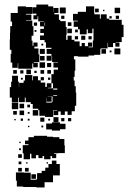

<svg xmlns="http://www.w3.org/2000/svg" viewBox="-20 -557 563 844"><path d="M60 -107H32V-128H23V-174H29V-198H33V-224H59V-198H63V-174H64V-193H84V-203H90V-227H122V-204H125V-222H147V-204H159V-218H173V-204H159V-194H179V-175H186V-191H206V-171H190V-169H213V-191H206V-231H232H216V-251H235V-260H215V-282H235V-284H209V-311H207V-290H185V-312H206V-320H185V-342H206V-347H182V-371H176V-381H156V-401H173V-412H157V-430H173V-441H156V-461H173V-463H148V-485H145V-472H127V-490H140V-497H122V-525H140V-537H192V-529H214V-504H215V-522H237V-500H219V-494H239V-470H245V-464H269V-438H273V-404H271V-382H307V-375H330V-354H339V-368H353V-354H367V-370H385V-352H369V-349H388V-379H391V-406V-431H369H386V-411H366V-428H361V-406H331V-428H323V-439H304V-463H322V-466H301V-496H322V-505H358V-529H394V-500H395V-494H419V-475H423V-494H449V-475H460V-470H485H515V-448H523V-394H515V-372H489V-370H505V-352H487V-368H477V-350H455V-368H453V-344H424V-343H421V-316H394V-313H369V-308H323V-310H305V-296H311V-246H308V-219H304V-203H308V-178H313V-150H315V-92H309V-68H295V-52H277V-67H265V-52H247V-67H236V-51H216V-71H232V-73H214V-43H178V-48H153V-73H148V-79H124V-100H115V-108H93V-128H89V-108H63V-128H60ZM58 -259H34V-282H27V-320H30V-338H23V-384H24V-413H25V-442H33V-462H27V-500H58V-529H94V-526H121V-496H94V-493H118V-469H94V-467H122V-442H127V-400H119V-378H103H123V-356H127V-370H145V-352H131V-344H149V-318H131H153V-284H129V-281H146V-261H126V-278H122V-255H90H60V-279H58ZM269 -498H243V-524H269ZM508 -499H484V-523H508ZM414 -503H398V-519H414ZM439 -508H433V-514H439ZM263 -474H249V-488H263ZM503 -474H489V-488H503ZM471 -476H461V-486H471ZM294 -443H278V-459H294ZM178 -444V-458H176V-444ZM143 -444H129V-458H143ZM296 -411H276V-431H296ZM322 -415H310V-427H322ZM140 -417H132V-425H140ZM295 -382H277V-400H295ZM355 -382H337V-400H355ZM383 -384H369V-398H383ZM323 -384H309V-398H323ZM170 -357H162V-365H170ZM509 -318H483V-344H509ZM177 -320H155V-342H177ZM446 -321H426V-341H446ZM470 -327H462V-335H470ZM176 -291H156V-311H176ZM178 -259H154V-283H178ZM205 -262H187V-280H205ZM116 -231H96V-251H116ZM204 -233H188V-249H204ZM174 -233H158V-249H174ZM54 -233H38V-249H54ZM83 -234H69V-248H83ZM141 -236H131V-246H141ZM201 -206H191V-216H201ZM80 -207H72V-215H80ZM214 -163H232V-168H214V-136H231V-139H214ZM207 -110H185V-127H184V-106H208V-109H211V-133H190V-132H207ZM60 -77H32V-105H60ZM86 -81H66V-101H86ZM112 -85H100V-97H112ZM148 -49H124V-73H148ZM86 -51H66V-71H86ZM54 -53H38V-69H54ZM110 -57H102V-65H110ZM237 -20H215V-42H237ZM175 -22H157V-40H175ZM263 -24H249V-38H263ZM293 -24H279V-38H293ZM81 -26H71V-36H81ZM110 -27H102V-35H110ZM200 -27H192V-35H200ZM49 -28H43V-34H49ZM244 17H208V12H183V-14H208V-19H244ZM268 11H244V-13H268ZM170 3H162V-5H170ZM109 2H103V-4H109ZM112 143H84V117H80V81H105V77H90V61H105V46H129V40H187V44H213V46H241V54H263V82H265V116H236V117H218V120H227V138H209V129H202V143H174V129H167V138H149V125H138V139H118V119H132H112ZM71 72H65V66H71ZM72 103H64V95H72ZM76 137H60V121H76ZM82 263H54V237H50V201H86V202H115V233H140V231H143V204H163V194H179V180H193V164H208V149H228V164H243V214H213V244H176V267H140V265H112H82V237ZM74 165H62V153H74ZM101 162H95V156H101ZM191 162H185V156H191ZM76 197H60V181H76ZM106 197H90V181H106ZM138 229H118V209H138Z"/></svg>

Font: Rubik Storm
Style: Regular
Weight: 400
Designer: Hubert and Fischer, NaN
Foundry: Hubert and Fischer, NaN
Version: Version 2.201